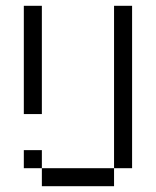

<svg xmlns="http://www.w3.org/2000/svg" viewBox="-20 -645 540 665"><path d="M125 -62.5V0H375V-62.5ZM125 -62.5V-125H62.5V-62.5ZM375 -62.5H437.5V-625H375ZM62.5 -625Q62.5 -625 62.5 -250H125Q125 -250 125 -625Z"/></svg>

Font: BFUnifontExMono
Style: Regular
Weight: 500
Version: Version 15.0.06